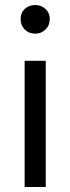

<svg xmlns="http://www.w3.org/2000/svg" viewBox="-20 -744 279 764"><path d="M78 0V-502H162V0ZM120 -610Q95 -610 78.5 -626.5Q62 -643 62 -668Q62 -693 78.5 -708.5Q95 -724 120 -724Q144 -724 161 -708.5Q178 -693 178 -668Q178 -643 161 -626.5Q144 -610 120 -610Z"/></svg>

Font: DM Sans 16pt
Style: Regular
Weight: 400
Version: Version 4.004;gftools[0.9.30]